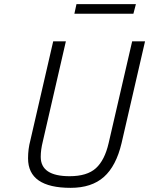

<svg xmlns="http://www.w3.org/2000/svg" viewBox="-20 -894 718 924"><path d="M176 -139Q176 -46 315 -46Q399 -46 441.5 -84.5Q484 -123 503 -206L616 -695H678L565 -205Q539 -95 480 -42.5Q421 10 320 10Q115 10 115 -132Q115 -177 126 -218L236 -695H297L186 -213Q176 -173 176 -139ZM338 -828 348 -874H634L622 -828Z"/></svg>

Font: Titillium Web Light
Style: Italic
Weight: 300
Italic angle: -13°
Version: Version 1.002;PS 57.000;hotconv 1.0.70;makeotf.lib2.5.55311